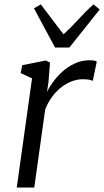

<svg xmlns="http://www.w3.org/2000/svg" viewBox="-20 -834 464 854"><path d="M54.5 0 122.5 -485.5 72 -509 79 -544 184 -565 202.5 -555.5 195.5 -468 189 -424.5Q198 -445 215.8 -469.2Q233.5 -493.5 258 -515.8Q282.5 -538 313.2 -552Q344 -566 378.5 -566Q386 -566 395.8 -565Q405.5 -564 410.5 -560L392.5 -474Q386 -478 374.5 -479.8Q363 -481.5 346.5 -481.5Q324.5 -481.5 301.2 -473Q278 -464.5 255.2 -447.8Q232.5 -431 213.5 -405.8Q194.5 -380.5 181 -347.5L132.5 0ZM225 -622.5 131 -797 161.5 -814.5Q186.5 -781 211.8 -748Q237 -715 262.5 -681.5Q299.5 -715 329 -748Q358.5 -781 395.5 -814.5L423.5 -792L288.5 -622.5Z"/></svg>

Font: Merriweather 20pt Light
Style: Italic
Weight: 300
Italic angle: -7.8°
Version: Version 2.101